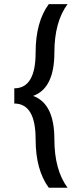

<svg xmlns="http://www.w3.org/2000/svg" viewBox="-20 -718 370 924"><path d="M305.2 -698.2Q241.7 -612.3 241.7 -464.8Q241.7 -293 139.2 -256.3Q241.7 -219.7 241.7 -47.9Q241.7 99.6 305.2 185.5H214.8Q151.4 99.6 151.4 -47.9Q151.4 -219.7 48.8 -219.7V-293Q151.4 -293 151.4 -464.8Q151.4 -612.3 214.8 -698.2Z"/></svg>

Font: Voltera
Style: Regular
Weight: 400
Designer: Bernd Montag
Version: Version 1.301